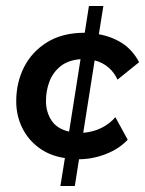

<svg xmlns="http://www.w3.org/2000/svg" viewBox="-20 -519 483 639"><path d="M181 100 196 7Q147 0 110.5 -26.5Q74 -53 54 -93.5Q34 -134 34 -182Q34 -244 60 -295.5Q86 -347 137 -378.5Q188 -410 262 -410L276 -499H324L309 -405Q353 -397 387 -375Q421 -353 443 -312L371 -254Q361 -277 341.5 -294Q322 -311 295 -318L257 -77Q291 -80 318 -93.5Q345 -107 364 -129L405 -54Q376 -23 331.5 -6Q287 11 243 11L229 100ZM133 -183Q133 -146 151.5 -118Q170 -90 210 -81L248 -322Q207 -319 181.5 -298.5Q156 -278 144.5 -247.5Q133 -217 133 -183Z"/></svg>

Font: Rokkitt SemiBold
Style: Italic
Weight: 600
Italic angle: -9°
Designer: Vernon Adams
Foundry: Vernon Adams
Version: Version 3.103